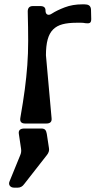

<svg xmlns="http://www.w3.org/2000/svg" viewBox="-20 -570 514 886"><path d="M67 48Q63 23 93 23H170Q183 23 188.5 29Q194 35 196 48L206 114Q209 130 196 146L92 279Q80 296 62 296H46Q32 296 25.5 287.5Q19 279 24 267L73 147Q80 132 77 115ZM401 -482Q401 -468 394.5 -464.5Q388 -461 374 -463Q365 -465 355.5 -465Q346 -465 333 -465Q295 -465 268.5 -458Q242 -451 225 -434Q208 -417 200 -388Q192 -359 192 -315L218 -25Q221 0 194 0H96Q69 0 74 -27Q87 -101 94.5 -158Q102 -215 106 -269Q110 -323 110 -381.5Q110 -440 108 -517Q108 -542 132 -542H166Q190 -542 190 -522Q190 -507 198.5 -503Q207 -499 219 -507Q242 -522 278.5 -536Q315 -550 360 -550Q365 -550 369.5 -550Q374 -550 380 -549Q400 -546 400 -523Z"/></svg>

Font: OpenDyslexic 3
Style: Regular
Weight: 400
Designer: Abelardo Gonzalez
Version: Version 1.000;PS 001.001;hotconv 1.0.56